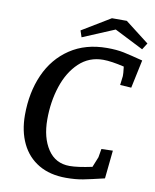

<svg xmlns="http://www.w3.org/2000/svg" viewBox="-96 -957 844 1045"><g transform="rotate(10 325.5 -434.5)"><path d="M62 -283Q62 -408 106 -507Q150 -606 235.5 -663Q321 -720 440 -720Q493 -720 531.5 -712Q570 -704 639 -686L606 -530L544 -534L550 -584Q551 -594 546 -636Q474 -653 430 -653Q352 -653 297 -601Q242 -549 214 -464Q186 -379 186 -281Q186 -180 228.5 -116Q271 -52 349 -52Q394 -52 473 -69L496 -126L504 -173L567 -175L551 -19Q476 -1 435 7Q394 15 341 15Q252 15 189.5 -22Q127 -59 94.5 -126.5Q62 -194 62 -283ZM468 -827 292 -753 280 -789 437 -884H519L651 -782L628 -746Z"/></g></svg>

Font: Andada Pro SemiBold
Style: Italic
Weight: 600
Italic angle: -6.99998°
Designer: Carolina Giovagnoli
Foundry: Huerta Tipografica
Version: Version 3.005